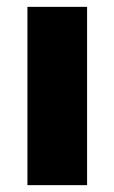

<svg xmlns="http://www.w3.org/2000/svg" viewBox="-20 -540 333 560"><path d="M60 0H234V-520H60Z"/></svg>

Font: Fixel Display ExtraBold
Style: Regular
Weight: 800
Designer: AlfaBravo + MacPaw
Foundry: Kyrylo Tkachov, Marchela Mozhyna, Serhii Makarenko, Maria Weinstein, Zakhar Kryvoshyya
Version: Version 1.211